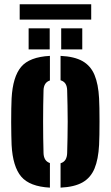

<svg xmlns="http://www.w3.org/2000/svg" viewBox="-20 -872 520 902"><path d="M34.5 -191Q34 -208 33.2 -236.8Q32.5 -265.5 32.5 -298.5Q32.5 -331.5 33 -361.5Q33.5 -391.5 34.5 -410Q40 -511 79.2 -557.8Q118.5 -604.5 214.5 -609.5V-494Q199.5 -489 192.2 -477.2Q185 -465.5 184.5 -448Q183.5 -413.5 183 -376Q182.5 -338.5 182.5 -300.2Q182.5 -262 183 -224.5Q183.5 -187 184.5 -153Q185 -135 192.2 -123Q199.5 -111 214.5 -106V9.5Q119.5 4.5 79.8 -42.2Q40 -89 34.5 -191ZM264.5 9.5V-105Q280.5 -110 287.8 -122.2Q295 -134.5 295.5 -153Q296.5 -187.5 297.2 -224.8Q298 -262 298 -300.5Q298 -339 297.2 -376.2Q296.5 -413.5 295.5 -448Q295 -466.5 287.8 -478.2Q280.5 -490 264.5 -495V-609.5Q329.5 -606.5 367.8 -584.8Q406 -563 424 -520Q442 -477 445.5 -410Q446.5 -393 447 -364Q447.5 -335 447.5 -302Q447.5 -269 447 -239.5Q446.5 -210 445.5 -191Q442 -123.5 424 -80.2Q406 -37 367.8 -15.2Q329.5 6.5 264.5 9.5ZM267.5 -640V-739H366.5V-640ZM114.5 -640V-739H213.5V-640ZM72.5 -852H408.5V-780H72.5Z"/></svg>

Font: Big Shoulders Stencil Display Thin Black
Style: Regular
Weight: 900
Version: Version 2.001